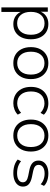

<svg xmlns="http://www.w3.org/2000/svg" viewBox="1005 -1542 717 2767"><g transform="rotate(90 1363.5 -158.5)"><path d="M87 180V-489H149V-372H144Q163 -431 211 -464Q259 -497 326 -497Q393 -497 442.5 -466Q492 -435 519 -378.5Q546 -322 546 -245Q546 -168 519 -111Q492 -54 442.5 -23Q393 8 326 8Q260 8 212.5 -25Q165 -58 146 -114H152V180ZM316 -47Q392 -47 436.5 -99.5Q481 -152 481 -245Q481 -338 436.5 -390Q392 -442 316 -442Q240 -442 195.5 -390Q151 -338 151 -245Q151 -152 195.5 -99.5Q240 -47 316 -47Z M890 8Q819 8 767.5 -23Q716 -54 687.5 -111Q659 -168 659 -245Q659 -321 687.5 -377.5Q716 -434 767.5 -465.5Q819 -497 890 -497Q960 -497 1011.5 -465.5Q1063 -434 1091.5 -377.5Q1120 -321 1120 -245Q1120 -168 1091.5 -111Q1063 -54 1011.5 -23Q960 8 890 8ZM889 -48Q966 -48 1010.5 -100Q1055 -152 1055 -245Q1055 -337 1010.5 -389Q966 -441 890 -441Q814 -441 769.5 -389Q725 -337 725 -245Q725 -152 769.5 -100Q814 -48 889 -48Z M1469 8Q1396 8 1343 -23.5Q1290 -55 1261 -112Q1232 -169 1232 -247Q1232 -324 1261 -380Q1290 -436 1343 -466.5Q1396 -497 1469 -497Q1516 -497 1560 -480Q1604 -463 1633 -432L1607 -384Q1577 -413 1541 -427Q1505 -441 1472 -441Q1390 -441 1344 -390Q1298 -339 1298 -246Q1298 -153 1344 -100.5Q1390 -48 1471 -48Q1505 -48 1541 -62Q1577 -76 1606 -104L1632 -56Q1603 -26 1559 -9Q1515 8 1469 8Z M1934 8Q1863 8 1811.5 -23Q1760 -54 1731.5 -111Q1703 -168 1703 -245Q1703 -321 1731.5 -377.5Q1760 -434 1811.5 -465.5Q1863 -497 1934 -497Q2004 -497 2055.5 -465.5Q2107 -434 2135.5 -377.5Q2164 -321 2164 -245Q2164 -168 2135.5 -111Q2107 -54 2055.5 -23Q2004 8 1934 8ZM1933 -48Q2010 -48 2054.5 -100Q2099 -152 2099 -245Q2099 -337 2054.5 -389Q2010 -441 1934 -441Q1858 -441 1813.5 -389Q1769 -337 1769 -245Q1769 -152 1813.5 -100Q1858 -48 1933 -48Z M2474 8Q2436 8 2399.5 1Q2363 -6 2332 -20.5Q2301 -35 2279 -55L2303 -103Q2328 -83 2356.5 -70Q2385 -57 2415.5 -51.5Q2446 -46 2475 -46Q2538 -46 2572.5 -68Q2607 -90 2607 -129Q2607 -160 2585.5 -178Q2564 -196 2517 -206L2423 -225Q2358 -239 2326 -271Q2294 -303 2294 -355Q2294 -398 2317 -430Q2340 -462 2382.5 -479.5Q2425 -497 2482 -497Q2516 -497 2549.5 -490Q2583 -483 2612 -469Q2641 -455 2659 -434L2635 -386Q2615 -406 2589.5 -418.5Q2564 -431 2536.5 -437Q2509 -443 2482 -443Q2423 -443 2389.5 -419.5Q2356 -396 2356 -357Q2356 -326 2376 -307.5Q2396 -289 2440 -279L2532 -260Q2601 -245 2635 -214.5Q2669 -184 2669 -131Q2669 -89 2645 -57.5Q2621 -26 2577 -9Q2533 8 2474 8Z"/></g></svg>

Font: Nunito Sans 10pt Light
Style: Regular
Weight: 300
Designer: Vernon Adams
Foundry: Vernon Adams
Version: Version 3.101;gftools[0.9.27]